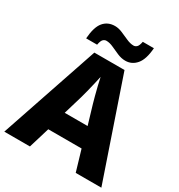

<svg xmlns="http://www.w3.org/2000/svg" viewBox="-212 -1071 1132 1213"><g transform="rotate(30 354.0 -464.5)"><path d="M521 0 476 -152H233L187 0H0L243 -717H463L708 0ZM397 -432Q392 -448 383.5 -481Q375 -514 366.5 -548Q358 -582 354 -604Q349 -581 341.5 -548.5Q334 -516 326 -484.5Q318 -453 312 -432L271 -294H438ZM153 -769Q159 -854 190 -891Q221 -928 273 -928Q299 -928 327 -916Q355 -904 383 -891.5Q411 -879 435 -879Q447 -879 457.5 -888.5Q468 -898 474 -929H555Q549 -846 517 -808Q485 -770 437 -770Q408 -770 379 -782.5Q350 -795 323 -807.5Q296 -820 272 -820Q260 -820 249.5 -810.5Q239 -801 233 -769Z"/></g></svg>

Font: Noto Sans Cherokee ExtraBold
Style: Regular
Weight: 800
Designer: Monotype Design Team
Foundry: Monotype Imaging Inc.
Version: Version 2.001; ttfautohint (v1.8.4.7-5d5b)